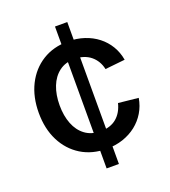

<svg xmlns="http://www.w3.org/2000/svg" viewBox="-133 -826 820 925"><g transform="rotate(-20 276.5 -364.0)"><path d="M254.9 0V-727.5H317.9V0ZM289.1 -88.4Q213.9 -88.4 157.7 -123Q101.6 -157.7 70.3 -219.5Q39.1 -281.2 39.1 -362.8Q39.1 -444.3 70.3 -506.6Q101.6 -568.8 157.7 -603.8Q213.9 -638.7 289.1 -638.7Q333.5 -638.7 371.8 -626Q410.2 -613.3 439.9 -590.1Q469.7 -566.9 489.3 -534.4Q508.8 -502 515.6 -462.4L413.6 -451.7Q409.2 -473.1 398.7 -491Q388.2 -508.8 372.6 -521.7Q356.9 -534.7 336.2 -541.7Q315.4 -548.8 289.6 -548.8Q242.7 -548.8 210.7 -524.7Q178.7 -500.5 162.4 -458.7Q146 -417 146 -362.8Q146 -309.1 162.4 -267.3Q178.7 -225.6 210.7 -201.9Q242.7 -178.2 289.6 -178.2Q315.4 -178.2 336.2 -185.1Q356.9 -191.9 372.3 -205.1Q387.7 -218.3 398.2 -236.6Q408.7 -254.9 414.1 -277.3L516.6 -266.6Q509.8 -226.6 490.2 -194.1Q470.7 -161.6 440.7 -137.9Q410.6 -114.3 372.1 -101.3Q333.5 -88.4 289.1 -88.4Z"/></g></svg>

Font: Inter 24pt Medium
Style: Regular
Weight: 500
Designer: Rasmus Andersson
Foundry: rsms
Version: Version 4.001;git-66647c0bb